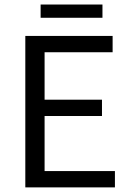

<svg xmlns="http://www.w3.org/2000/svg" viewBox="-20 -812 567 832"><path d="M89.7 0V-656.3H468V-585.6H173.2V-380H421.9V-309.3H173.2V-70.7H478V0ZM156 -735V-792.4H424V-735Z"/></svg>

Font: Source Sans Variable
Style: Regular
Weight: 200
Designer: Paul D. Hunt
Foundry: Adobe Systems Incorporated
Version: Version 3.006;hotconv 1.0.111;makeotfexe 2.5.65597